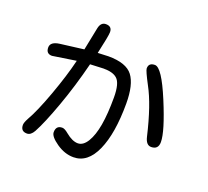

<svg xmlns="http://www.w3.org/2000/svg" viewBox="-139 -950 1278 1181"><g transform="rotate(20 500.0 -360.0)"><path d="M353.5 -513.7Q314.5 -358.4 264.2 -219.2Q213.9 -80.1 177.7 -13.7Q159.2 19.5 133.8 19.5Q92.8 19.5 92.8 -22.5Q92.8 -37.1 108.4 -66.4Q146.5 -131.8 195.3 -266.1Q244.1 -400.4 269.5 -505.9L115.2 -482.4Q76.2 -482.4 76.2 -523.4Q76.2 -560.5 134.8 -568.4L289.1 -587.9L290 -590.8L319.3 -736.3Q328.1 -779.3 361.3 -779.3Q401.4 -779.3 401.4 -741.2Q401.4 -716.8 374 -595.7L443.4 -598.6Q560.5 -598.6 603 -542.5Q645.5 -486.3 645.5 -362.3Q645.5 -167 595.2 -54.2Q544.9 58.6 452.1 58.6Q394.5 58.6 340.3 21Q286.1 -16.6 286.1 -44.9Q286.1 -88.9 327.1 -88.9Q342.8 -88.9 368.2 -67.4Q412.1 -31.2 448.2 -31.2Q483.4 -31.2 509.8 -74.7Q536.1 -118.2 548.8 -191.4Q561.5 -264.6 561.5 -372.1Q561.5 -465.8 529.3 -493.2Q502 -517.6 441.4 -517.6L353.5 -513.7ZM730.5 -646.5Q775.4 -646.5 851.1 -464.4Q926.8 -282.2 926.8 -212.9Q926.8 -164.1 879.9 -164.1Q846.7 -164.1 835 -214.8Q790 -408.2 732.4 -513.7Q689.5 -594.7 689.5 -609.4Q689.5 -646.5 730.5 -646.5Z"/></g></svg>

Font: YuPearl-Regular
Style: Regular
Weight: 400
Designer: Max Yao
Foundry: Max-Everyday
Version: Version 1.011; ttfautohint (v1.8.3)